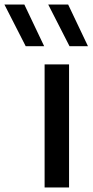

<svg xmlns="http://www.w3.org/2000/svg" viewBox="-114 -828 409 848"><path d="M83 0V-543.5H191V0ZM193 -624 99 -808H187L274.5 -624ZM-0.5 -624 -94.5 -808H-6.5L81 -624Z"/></svg>

Font: Encode Sans Expanded Medium
Style: Regular
Weight: 500
Width: 7
Designer: Multiple Designers
Foundry: Impallari Type
Version: Version 3.000; ttfautohint (v1.8.3) -l 8 -r 50 -G 200 -x 14 